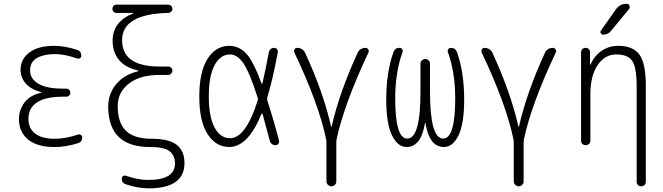

<svg xmlns="http://www.w3.org/2000/svg" viewBox="-20 -775 3540 1025"><path d="M200.2 -280.3Q201.2 -280.3 201.2 -281.2Q201.2 -283.2 199.2 -283.2Q144.5 -297.9 117.2 -329.6Q89.8 -361.3 89.8 -402.3Q89.8 -460 137.2 -495.1Q184.6 -530.3 268.6 -530.3Q326.2 -530.3 391.6 -508.8Q414.1 -502 414.1 -477.5Q414.1 -469.7 407.2 -464.8Q400.4 -460 391.6 -462.9Q325.2 -486.3 272.5 -486.3Q215.8 -486.3 178.2 -465.8Q140.6 -445.3 140.6 -398.4Q140.6 -354.5 184.6 -328.1Q228.5 -301.8 315.4 -301.8H334Q342.8 -301.8 349.1 -295.4Q355.5 -289.1 355.5 -280.3Q355.5 -271.5 349.1 -265.1Q342.8 -258.8 334 -258.8H315.4Q223.6 -258.8 177.7 -228.5Q131.8 -198.2 131.8 -141.6Q131.8 -89.8 167.5 -62Q203.1 -34.2 271.5 -34.2Q329.1 -34.2 396.5 -56.6Q404.3 -59.6 411.6 -54.7Q418.9 -49.8 418.9 -42Q418.9 -17.6 396.5 -10.7Q330.1 10.7 268.6 9.8Q178.7 9.8 129.9 -30.3Q81.1 -70.3 81.1 -139.6Q81.1 -187.5 110.4 -227.1Q139.6 -266.6 200.2 -280.3Z M780.3 9.8Q558.6 9.8 557.6 -205.1Q557.6 -275.4 601.1 -326.7Q644.5 -377.9 717.8 -394.5Q718.8 -394.5 718.8 -397.5Q718.8 -398.4 717.8 -398.4Q650.4 -413.1 615.7 -454.6Q581.1 -496.1 581.1 -557.6Q581.1 -659.2 690.4 -703.1Q692.4 -703.1 692.4 -705.1Q692.4 -706.1 691.4 -706.1H601.6Q592.8 -706.1 586.4 -712.4Q580.1 -718.8 580.1 -728Q580.1 -737.3 586.4 -743.7Q592.8 -750 601.6 -750H877.9Q886.7 -750 893.6 -743.7Q900.4 -737.3 900.4 -728Q900.4 -718.8 893.6 -712.4Q886.7 -706.1 877.9 -706.1Q631.8 -700.2 631.8 -560.5Q631.8 -419.9 831.1 -419.9H877.9Q886.7 -419.9 893.6 -413.6Q900.4 -407.2 900.4 -397.9Q900.4 -388.7 893.6 -381.8Q886.7 -375 877.9 -375H831.1Q727.5 -375 668 -328.6Q608.4 -282.2 608.4 -209Q608.4 -119.1 652.3 -76.7Q696.3 -34.2 790 -34.2Q881.8 -34.2 923.3 -2Q964.8 30.3 964.8 95.7Q964.8 229.5 775.4 230.5Q715.8 230.5 652.3 209Q629.9 202.1 629.9 177.7Q629.9 169.9 636.7 165Q643.6 160.2 652.3 163.1Q718.8 186.5 772.5 185.5Q914.1 185.5 914.1 97.7Q914.1 54.7 885.3 32.2Q856.4 9.8 780.3 9.8Z M1208 -484.4Q1156.2 -484.4 1125.5 -426.8Q1094.7 -369.1 1094.7 -260.3Q1094.7 -151.4 1125.5 -94.2Q1156.2 -37.1 1208 -37.1Q1292 -37.1 1355.5 -238.3Q1358.4 -246.1 1355.5 -253.9Q1311.5 -391.6 1278.8 -438Q1246.1 -484.4 1208 -484.4ZM1204.1 9.8Q1132.8 9.8 1088.4 -58.6Q1043.9 -127 1043.9 -259.8Q1043.9 -391.6 1087.9 -460.9Q1131.8 -530.3 1204.1 -530.3Q1254.9 -530.3 1293.5 -490.2Q1332 -450.2 1376 -330.1Q1378.9 -324.2 1380.9 -330.1Q1396.5 -395.5 1415 -495.1Q1417 -505.9 1424.8 -512.7Q1432.6 -519.5 1442.9 -519.5Q1453.1 -519.5 1459 -512.2Q1464.8 -504.9 1462.9 -495.1Q1435.5 -348.6 1407.2 -255.9Q1404.3 -247.1 1407.2 -238.3Q1439.5 -139.6 1469.7 -24.4Q1471.7 -15.6 1466.3 -7.8Q1460.9 0 1451.2 0Q1426.8 0 1419.9 -25.4Q1391.6 -131.8 1381.8 -166Q1380.9 -168 1378.9 -168.5Q1377 -168.9 1376 -167Q1303.7 9.8 1204.1 9.8Z M1721.7 -28.3Q1682.6 -218.8 1551.8 -494.1Q1547.9 -502.9 1552.2 -511.2Q1556.6 -519.5 1567.4 -519.5Q1580.1 -519.5 1591.3 -512.7Q1602.5 -505.9 1608.4 -494.1Q1706.1 -283.2 1748 -97.7Q1748 -96.7 1749 -96.7Q1750 -96.7 1750 -97.7Q1792 -282.2 1889.6 -494.1Q1894.5 -505.9 1906.2 -512.7Q1918 -519.5 1930.7 -519.5Q1940.4 -519.5 1945.8 -511.7Q1951.2 -503.9 1947.3 -495.1Q1817.4 -220.7 1776.4 -29.3Q1775.4 -23.4 1775.4 -11.7V194.3Q1775.4 204.1 1767.6 211.9Q1759.8 219.7 1749.5 219.7Q1739.3 219.7 1731 211.9Q1722.7 204.1 1722.7 194.3V-11.7Q1722.7 -22.5 1721.7 -28.3Z M2150.4 9.8Q2103.5 9.8 2072.8 -52.2Q2042 -114.3 2042 -244.1Q2042 -387.7 2080.1 -496.1Q2088.9 -520.5 2113.3 -519.5Q2122.1 -519.5 2127 -512.2Q2131.8 -504.9 2128.9 -497.1Q2089.8 -387.7 2089.8 -250Q2089.8 -35.2 2154.3 -35.2Q2225.6 -35.2 2224.6 -289.1V-434.6Q2224.6 -445.3 2232.4 -452.6Q2240.2 -460 2250 -460Q2259.8 -460 2267.6 -453.1Q2275.4 -446.3 2275.4 -434.6V-289.1Q2275.4 -35.2 2345.7 -35.2Q2410.2 -35.2 2410.2 -250Q2410.2 -387.7 2371.1 -497.1Q2368.2 -504.9 2373 -512.2Q2377.9 -519.5 2386.7 -519.5Q2411.1 -519.5 2419.9 -496.1Q2458 -387.7 2458 -244.1Q2458 -114.3 2427.7 -52.2Q2397.5 9.8 2349.6 9.8Q2271.5 9.8 2251 -119.1Q2251 -120.1 2250 -120.1Q2249 -120.1 2249 -119.1Q2228.5 9.8 2150.4 9.8Z M2721.7 -28.3Q2682.6 -218.8 2551.8 -494.1Q2547.9 -502.9 2552.2 -511.2Q2556.6 -519.5 2567.4 -519.5Q2580.1 -519.5 2591.3 -512.7Q2602.5 -505.9 2608.4 -494.1Q2706.1 -283.2 2748 -97.7Q2748 -96.7 2749 -96.7Q2750 -96.7 2750 -97.7Q2792 -282.2 2889.6 -494.1Q2894.5 -505.9 2906.2 -512.7Q2918 -519.5 2930.7 -519.5Q2940.4 -519.5 2945.8 -511.7Q2951.2 -503.9 2947.3 -495.1Q2817.4 -220.7 2776.4 -29.3Q2775.4 -23.4 2775.4 -11.7V194.3Q2775.4 204.1 2767.6 211.9Q2759.8 219.7 2749.5 219.7Q2739.3 219.7 2731 211.9Q2722.7 204.1 2722.7 194.3V-11.7Q2722.7 -22.5 2721.7 -28.3Z M3082 -25.4V-496.1Q3082 -505.9 3088.9 -512.7Q3095.7 -519.5 3106 -519.5Q3116.2 -519.5 3123 -512.7Q3129.9 -505.9 3129.9 -496.1V-430.7Q3129.9 -429.7 3131.8 -429.7Q3132.8 -429.7 3132.8 -430.7Q3152.3 -476.6 3191.4 -503.4Q3230.5 -530.3 3280.3 -530.3Q3360.4 -530.3 3394 -482.9Q3427.7 -435.5 3427.7 -320.3V196.3Q3427.7 206.1 3420.4 212.9Q3413.1 219.7 3402.8 219.7Q3392.6 219.7 3385.7 212.9Q3378.9 206.1 3378.9 196.3V-310.5Q3378.9 -416 3355 -450.2Q3331.1 -484.4 3270 -484.4Q3209 -484.4 3170.4 -427.2Q3131.8 -370.1 3131.8 -271.5V-25.4Q3131.8 -14.6 3125 -7.3Q3118.2 0 3106.9 0Q3095.7 0 3088.9 -6.8Q3082 -13.7 3082 -25.4ZM3267.6 -724.6Q3289.1 -754.9 3325.2 -754.9Q3335.9 -754.9 3340.3 -745.1Q3344.7 -735.4 3337.9 -726.6L3242.2 -610.4Q3227.5 -590.8 3200.2 -589.8Q3192.4 -589.8 3187.5 -597.7Q3182.6 -605.5 3188.5 -612.3Z"/></svg>

Font: Rounded-X Mgen+ 2m light
Style: Regular
Weight: 200
Designer: [Source Han Sans]
Ryoko NISHIZUKA  (kana & ideographs); Paul D. Hunt (Latin, Greek & Cyrillic); Wenlong ZHANG  (bopomofo
Version: Version 1.059.20150602